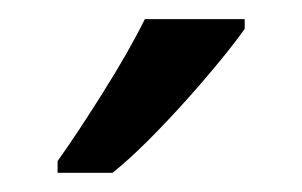

<svg xmlns="http://www.w3.org/2000/svg" viewBox="-20 -786 315 200"><path d="M130.9 -766.1C119.6 -743.2 105 -717.8 86.9 -689C68.8 -660.2 53.2 -636.7 40 -618.2V-606H97.2C141.1 -640.6 210.9 -721.7 234.9 -755.9V-766.1Z"/></svg>

Font: Avrile Sans
Style: Regular
Weight: 400
Designer: Monotype Design Team, Google (font), Stefan Peev (BGR Cyrillic), Cristiano Sobral (main changes)
Foundry: The Avrile Sans Project Authors
Version: Version 3.110